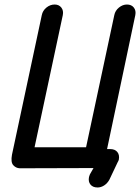

<svg xmlns="http://www.w3.org/2000/svg" viewBox="-20 -745 620 850"><path d="M67 0Q50 -1 38.5 -14Q27 -27 33 -60L165 -678Q169 -698 185.5 -711.5Q202 -725 222 -725Q241 -725 251.5 -711.5Q262 -698 258 -678L133 -93H361L486 -678Q490 -698 506.5 -711.5Q523 -725 542 -725Q562 -725 572.5 -711.5Q583 -698 579 -678L454 -85H468Q489 -85 499.5 -72Q510 -59 506 -38Q505 -35 504 -32.5Q503 -30 501 -27L464 51Q455 67 441 76Q427 85 412 85Q391 85 380.5 72Q370 59 374 39Q375 35 376 32.5Q377 30 378 27L394 -1Z"/></svg>

Font: VDS
Style: Italic
Weight: 400
Designer: artmaker
Foundry: artmaker
Version: Version 1.000 2009 initial release